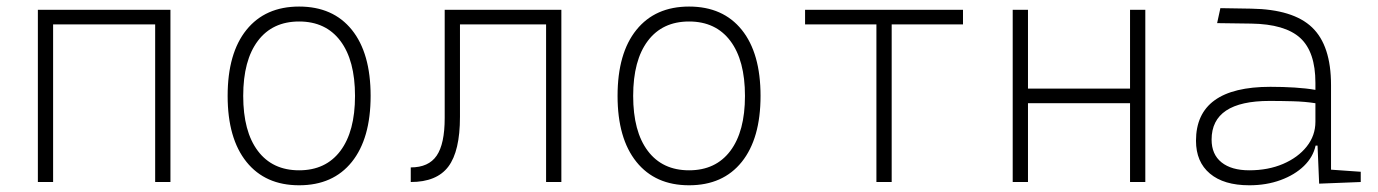

<svg xmlns="http://www.w3.org/2000/svg" viewBox="-20 -547 4142 577"><path d="M446.3 0V-473.6H139.6V0H93.8V-517.6H492.2V0Z M878.9 9.8Q777.3 9.8 720.7 -60.5Q664.1 -130.9 664.1 -258.8Q664.1 -387.2 720.7 -457.3Q777.3 -527.3 878.9 -527.3Q981 -527.3 1037.4 -457.3Q1093.8 -387.2 1093.8 -258.8Q1093.8 -130.9 1037.4 -60.5Q981 9.8 878.9 9.8ZM878.9 -35.2Q959 -35.2 1002.9 -93.5Q1046.9 -151.9 1046.9 -258.8Q1046.9 -365.7 1002.9 -424.1Q959 -482.4 878.9 -482.4Q798.8 -482.4 754.9 -424.1Q710.9 -365.7 710.9 -258.8Q710.9 -151.9 754.9 -93.5Q798.8 -35.2 878.9 -35.2Z M1214.4 0V-43.9Q1268.1 -43.9 1292.2 -79.1Q1316.4 -114.3 1316.4 -192.4V-517.6H1667V0H1621.1V-473.6H1362.3V-195.8Q1362.3 -92.8 1327.4 -46.4Q1292.5 0 1214.4 0Z M2050.8 9.8Q1949.2 9.8 1892.6 -60.5Q1835.9 -130.9 1835.9 -258.8Q1835.9 -387.2 1892.6 -457.3Q1949.2 -527.3 2050.8 -527.3Q2152.8 -527.3 2209.2 -457.3Q2265.6 -387.2 2265.6 -258.8Q2265.6 -130.9 2209.2 -60.5Q2152.8 9.8 2050.8 9.8ZM2050.8 -35.2Q2130.9 -35.2 2174.8 -93.5Q2218.8 -151.9 2218.8 -258.8Q2218.8 -365.7 2174.8 -424.1Q2130.9 -482.4 2050.8 -482.4Q1970.7 -482.4 1926.8 -424.1Q1882.8 -365.7 1882.8 -258.8Q1882.8 -151.9 1926.8 -93.5Q1970.7 -35.2 2050.8 -35.2Z M2613.8 0V-473.6H2399.4V-517.6H2874V-473.6H2659.7V0Z M3376 0V-236.8H3069.3V0H3023.4V-517.6H3069.3V-280.8H3376V-517.6H3421.9V0Z M3944.3 4.9 3939.5 -109.4H3933.6Q3926.3 -75.2 3898.7 -48.3Q3871.1 -21.5 3828.6 -5.9Q3786.1 9.8 3734.4 9.8Q3657.7 9.8 3616 -25.4Q3574.2 -60.5 3574.2 -124Q3574.2 -286.1 3797.9 -286.1Q3835.9 -286.1 3870.8 -283.9Q3905.8 -281.7 3933.1 -276.9V-297.9Q3933.1 -391.1 3887.5 -432.9Q3841.8 -474.6 3740.2 -476.1L3637.7 -477.5L3647.5 -522.5L3740.2 -521Q3866.2 -519 3923.1 -464.6Q3980 -410.2 3980 -291.5V-37.1L4069.3 -30.8V0ZM3933.1 -236.8Q3902.3 -241.7 3865.5 -242.7Q3828.6 -243.7 3795.4 -243.7Q3621.1 -243.7 3621.1 -127.4Q3621.1 -83 3650.9 -59.1Q3680.7 -35.2 3734.4 -35.2Q3791 -35.2 3835.9 -54.4Q3880.9 -73.7 3907 -106.7Q3933.1 -139.6 3933.1 -181.2Z"/></svg>

Font: Cascadia Code NF ExtraLight
Style: Regular
Weight: 200
Monospace: yes
Designer: Aaron Bell
Foundry: Saja Typeworks
Version: Version 2404.023; ttfautohint (v1.8.4)